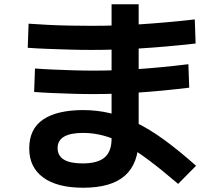

<svg xmlns="http://www.w3.org/2000/svg" viewBox="-20 -823 1040 900"><path d="M370 57Q248 57 182.5 9Q117 -39 117 -127Q117 -219 182.5 -263Q248 -307 370 -307Q435 -307 495.5 -292.5Q556 -278 619 -247.5Q682 -217 750.5 -167Q819 -117 899 -46L815 39Q738 -27 676.5 -73Q615 -119 563.5 -147Q512 -175 464.5 -187.5Q417 -200 370 -200Q250 -200 250 -129Q250 -57 367 -57Q438 -57 470.5 -85Q503 -113 503 -173V-803H630V-173Q630 -57 566 0Q502 57 370 57ZM409 -589Q360 -589 306 -590.5Q252 -592 201 -594Q150 -596 110 -599L114 -712Q154 -709 204 -706.5Q254 -704 307.5 -703Q361 -702 410 -702Q521 -702 635.5 -709Q750 -716 893 -732L897 -619Q753 -603 637 -596Q521 -589 409 -589ZM416 -382Q370 -382 320.5 -383.5Q271 -385 224 -387Q177 -389 140 -392L144 -502Q181 -499 227 -497Q273 -495 322 -493.5Q371 -492 417 -492Q519 -492 625 -499Q731 -506 863 -522L867 -412Q734 -396 627 -389Q520 -382 416 -382Z"/></svg>

Font: M PLUS 2
Style: Bold
Weight: 700
Designer: Coji Morishita
Foundry: UNDERFOREST DESIGN
Version: Version 1.001